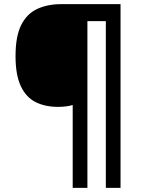

<svg xmlns="http://www.w3.org/2000/svg" viewBox="-20 -780 695 927"><path d="M562 127H491V-678H402V127H331V-273Q301 -264 260 -264Q198 -264 152 -287Q106 -310 80.5 -364Q55 -418 55 -509Q55 -605 82.5 -659.5Q110 -714 160 -737Q210 -760 275 -760H562Z"/></svg>

Font: Noto Sans Malayalam SemiBold
Style: Regular
Weight: 600
Designer: Jelle Bosma - Monotype Design Team
Foundry: Monotype Imaging Inc.
Version: Version 2.104; ttfautohint (v1.8.4.7-5d5b)